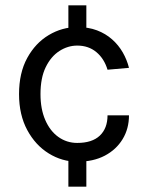

<svg xmlns="http://www.w3.org/2000/svg" viewBox="-20 -591 552 716"><path d="M235 105V-9H302V105ZM235 -471V-571H302V-471ZM269 12Q211.5 12 161.8 -18.8Q112 -49.5 81.5 -106.2Q51 -163 51 -240Q51 -319 81.5 -374.8Q112 -430.5 161.8 -460.2Q211.5 -490 269 -490Q309.5 -490 341.8 -477.8Q374 -465.5 398 -444.2Q422 -423 437.8 -395.5Q453.5 -368 461 -338L381 -331Q368.5 -372.5 339.2 -396.8Q310 -421 268 -421Q233 -421 201.5 -400.8Q170 -380.5 150.5 -340.5Q131 -300.5 131 -240Q131 -184.5 148.8 -143.5Q166.5 -102.5 197.8 -80.2Q229 -58 268 -58Q323.5 -58 352.2 -85.2Q381 -112.5 381 -161H461Q461 -111 437.2 -72Q413.5 -33 370.8 -10.5Q328 12 269 12Z"/></svg>

Font: Karla ExtraLight
Style: Regular
Weight: 400
Version: Version 2.001